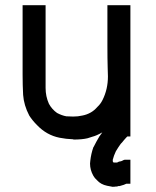

<svg xmlns="http://www.w3.org/2000/svg" viewBox="-20 -511 598 734"><path d="M324.2 114.3Q324.2 108.4 325.2 103.5Q328.1 77.1 336.9 51.8L337.9 50.8L348.6 30.3L360.4 9.8L361.3 8.8L371.1 -4.9Q348.6 7.8 333 11.7L314.5 17.6Q293.9 22.5 260.7 22.5L259.8 21.5Q232.4 20.5 208 15.6Q158.2 5.9 121.1 -33.2Q103.5 -50.8 91.8 -69.3Q71.3 -108.4 68.4 -148.4Q66.4 -185.5 66.4 -225.6V-491.2H84H85.9H88.9H98.6H108.4H114.3H120.1H127.9H136.7H154.3V-174.8Q154.3 -142.6 167 -114.3Q178.7 -92.8 198.2 -79.1Q216.8 -69.3 233.4 -66.4Q252.9 -65.4 259.8 -65.4Q278.3 -65.4 294.9 -69.3Q311.5 -72.3 327.1 -81.1Q340.8 -88.9 352.5 -102.5Q364.3 -113.3 372.1 -128.9Q392.6 -169.9 392.6 -218.8Q392.6 -221.7 391.6 -253.4Q390.6 -285.2 390.6 -337.9V-377V-415V-443.4V-470.7V-491.2H408.2H411.1H415H424.8H433.6H439.5H445.3H453.1H460.9H478.5V-1V0V10.7H466.8L462.9 14.6Q459 19.5 454.1 24.4Q448.2 32.2 441.4 39.1Q431.6 52.7 422.9 67.4Q415 84 411.1 99.6Q410.2 106.4 413.1 109.4Q414.1 109.4 415 110.4H419.9H426.8Q428.7 110.4 435.5 106.4H438.5L445.3 104.5L453.1 100.6L457 99.6H460Q461.9 99.6 465.8 99.6H478.5V120.1V124V128.9V137.7V147.5V152.3V159.2V165V170.9V191.4H467.8H466.8H462.9L456.1 194.3L454.1 195.3L437.5 200.2H435.5H433.6Q431.6 200.2 427.7 202.1H425.8H422.9Q418 203.1 411.1 203.1H410.2Q399.4 201.2 389.6 199.2Q365.2 194.3 350.6 177.7Q341.8 169.9 336.9 161.1Q324.2 138.7 324.2 114.3Z"/></svg>

Font: LeFont
Style: Default
Weight: 400
Designer: Leryon MEDIA
Version: Version 1.0